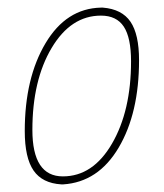

<svg xmlns="http://www.w3.org/2000/svg" viewBox="-20 -478 430 504"><path d="M245 -458H250Q300 -454 322.5 -421Q345 -388 345 -320Q345 -181 291.5 -90.5Q238 0 146 6H141Q91 3 68 -30.5Q45 -64 45 -134Q45 -273 99.5 -364.5Q154 -456 245 -458ZM245 -437Q166 -437 115.5 -352Q65 -267 65 -137Q65 -15 145 -15Q224 -15 274 -101Q324 -187 324 -317Q324 -379 305 -408Q286 -437 245 -437Z"/></svg>

Font: Alegreya Sans Thin
Style: Italic
Weight: 100
Italic angle: -7°
Designer: Juan Pablo del Peral
Foundry: Huerta Tipografica
Version: Version 2.007